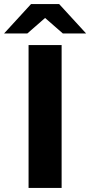

<svg xmlns="http://www.w3.org/2000/svg" viewBox="-57 -921 442 941"><path d="M83 -700H245V0H83ZM251 -757 164 -833 77 -757H-37L95 -901H233L365 -757Z"/></svg>

Font: Montserrat GRBold
Style: Regular
Weight: 700
Designer: Julieta Ulanovsky
Foundry: Julieta Ulanovsky
Version: Version 1.00 May 29, 2023, initial release